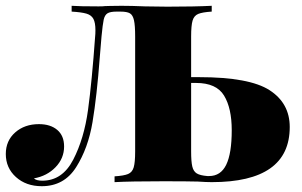

<svg xmlns="http://www.w3.org/2000/svg" viewBox="-33 -628 1042 662"><path d="M966 -190Q966 0 697 0Q679 0 649 -2Q614 -3 531 -3Q416 -3 362 0V-20Q394 -22 408.5 -28Q423 -34 428 -51Q433 -68 433 -106V-502Q433 -540 429 -558Q425 -576 415 -582Q405 -588 382 -588H369Q347 -588 337.5 -582Q328 -576 324.5 -560Q321 -544 317 -502L311 -430Q301 -297 286 -207Q271 -117 229.5 -51.5Q188 14 111 14Q57 14 22 -17.5Q-13 -49 -13 -97Q-13 -143 19.5 -171.5Q52 -200 101 -200Q141 -200 164.5 -180Q188 -160 188 -123Q188 -82 158.5 -51.5Q129 -21 84 -13Q92 -5 113 -5Q182 -5 219.5 -77.5Q257 -150 270.5 -249Q284 -348 295 -502Q296 -510 296 -524Q296 -550 289 -563Q282 -576 265 -581Q248 -586 214 -588V-608Q239 -606 307 -606Q323 -606 329 -607Q335 -607 346.5 -607.5Q358 -608 386 -608Q421 -608 467 -606L544 -605Q638 -605 697 -608V-588Q665 -586 650.5 -580Q636 -574 631 -557Q626 -540 626 -502V-362H653Q827 -362 896.5 -317Q966 -272 966 -190ZM766 -179Q766 -255 739.5 -298.5Q713 -342 643 -342H626V-106Q626 -71 630 -54Q634 -37 645.5 -30Q657 -23 682 -21H688Q728 -21 747 -60Q766 -99 766 -179Z"/></svg>

Font: Playfair Display SC Black
Style: Regular
Weight: 900
Designer: Claus Eggers Sørensen
Foundry: Claus Eggers Sørensen
Version: Version 1.200; ttfautohint (v1.6)